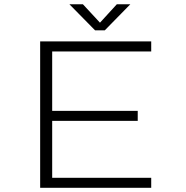

<svg xmlns="http://www.w3.org/2000/svg" viewBox="-20 -898 890 918"><path d="M603 -877.5 481 -753H434.5L312 -877.5H376.5L458 -789.5L538.5 -877.5ZM703 -652H229.5V-368H638.5V-320H229.5V-48H703V0H172V-700H703Z"/></svg>

Font: League Mono Wide UltraLight
Style: Regular
Weight: 200
Width: 8
Designer: Tyler Finck
Foundry: The League of Moveable Type / Tyler Finck
Version: Version 2.210